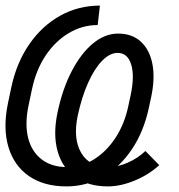

<svg xmlns="http://www.w3.org/2000/svg" viewBox="-21 -652 641 686"><path d="M401 -532Q451 -532 482.2 -503.2Q513.5 -474.5 523.5 -423.5Q533.5 -372.5 519 -304.5L511 -267.5Q493 -182.5 450.5 -119Q408 -55.5 347.8 -20.8Q287.5 14 216.5 14Q135.5 14 82 -23.2Q28.5 -60.5 8.8 -127.8Q-11 -195 7.5 -283.5L19.5 -340.5Q38.5 -429 84 -494.5Q129.5 -560 194.2 -596Q259 -632 336 -632L328 -562.5Q273 -562.5 224.8 -533.8Q176.5 -505 142.2 -453.8Q108 -402.5 93.5 -334.5L81.5 -277.5Q67 -210.5 79.2 -160.5Q91.5 -110.5 127.5 -82.8Q163.5 -55 218.5 -55Q270.5 -55 315 -82.8Q359.5 -110.5 391.8 -159.8Q424 -209 437.5 -273.5L445.5 -310.5Q460.5 -380 447.8 -421.5Q435 -463 399 -463Q371.5 -463 344 -435Q316.5 -407 293.8 -356.2Q271 -305.5 256.5 -238Q239.5 -155.5 269.5 -105.2Q299.5 -55 366.5 -55Q399.5 -55 435.8 -71Q472 -87 498.5 -112.5L548 -62Q510.5 -27.5 460 -6.8Q409.5 14 364.5 14Q294.5 14 248 -19Q201.5 -52 184.8 -111.8Q168 -171.5 184.5 -250Q202.5 -335 235.5 -398.2Q268.5 -461.5 311.2 -496.8Q354 -532 401 -532Z"/></svg>

Font: Victor Mono Thin
Style: Italic
Weight: 100
Italic angle: -12°
Monospace: yes
Designer: Rune Bjørnerås
Version: Version 1.561;gftools[0.9.30]